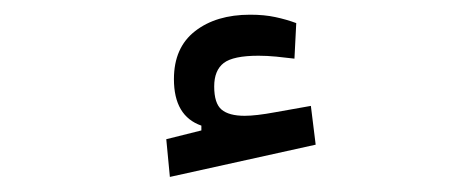

<svg xmlns="http://www.w3.org/2000/svg" viewBox="-20 -794 626 256"><path d="M206.5 -558.1 201.7 -608.4 248.5 -620.1V-626.5Q211.9 -639.2 211.9 -688.5Q211.9 -730.5 240 -752.4Q268.1 -774.4 313.5 -774.4Q332.5 -774.4 347.2 -771.2Q361.8 -768.1 375 -763.2L372.6 -715.8Q360.8 -717.3 348.4 -718.5Q335.9 -719.7 324.7 -719.7Q291 -719.7 278.3 -710Q265.6 -700.2 265.6 -678.7Q265.6 -656.2 275.4 -647.9Q285.2 -639.6 306.2 -639.6Q321.3 -639.6 346.7 -644.3Q372.1 -648.9 394.5 -652.8L400.9 -601.1Z"/></svg>

Font: Cascadia Mono SemiLight
Style: Regular
Weight: 350
Monospace: yes
Designer: Aaron Bell
Foundry: Saja Typeworks
Version: Version 2404.023; ttfautohint (v1.8.4)